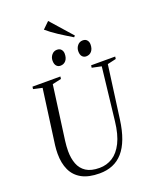

<svg xmlns="http://www.w3.org/2000/svg" viewBox="-202 -1261 1113 1383"><g transform="rotate(-20 354.0 -569.5)"><path d="M640 -710 585.5 -306Q574.5 -223.5 552 -163.8Q529.5 -104 495.8 -65.5Q462 -27 417.2 -8.5Q372.5 10 317 10Q233 10 180.5 -19Q128 -48 103.5 -101Q79 -154 79 -226Q79 -241.5 80 -257.5Q81 -273.5 83 -290L140 -710L72 -725L74.5 -743H288.5L286 -725L218 -710L162 -296.5Q159.5 -276.5 158 -257Q156.5 -237.5 156.5 -219Q156.5 -163 173 -119.8Q189.5 -76.5 227.2 -52Q265 -27.5 329.5 -27.5Q384.5 -27.5 429.8 -56Q475 -84.5 505.8 -146Q536.5 -207.5 547.5 -306L593.5 -710L521.5 -725L524 -743H708.5L706 -725ZM316 -815.5Q297.5 -815.5 285.8 -829Q274 -842.5 274 -869Q274 -894 289.8 -913.2Q305.5 -932.5 330.5 -932.5Q352 -932.5 363 -919Q374 -905.5 374 -886.5Q374 -853 358 -834.2Q342 -815.5 316 -815.5ZM513.5 -815.5Q495 -815.5 483.2 -829Q471.5 -842.5 471.5 -869Q471.5 -894 487.2 -913.2Q503 -932.5 528 -932.5Q549.5 -932.5 560.5 -919Q571.5 -905.5 571.5 -886.5Q571.5 -853 555.5 -834.2Q539.5 -815.5 513.5 -815.5ZM478 -974.5Q451.5 -990.5 425.5 -1006.5Q399.5 -1022.5 375.2 -1038.5Q351 -1054.5 330 -1070.2Q309 -1086 292 -1100.5L342 -1149L487.5 -984.5Z"/></g></svg>

Font: Merriweather 144pt Light
Style: Italic
Weight: 300
Italic angle: -7.8°
Version: Version 2.101